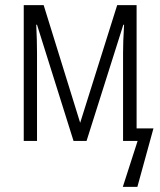

<svg xmlns="http://www.w3.org/2000/svg" viewBox="-20 -552 626 752"><path d="M581 -49H515V-532H439L294 -71L151 -532H73V0H125V-344C125 -375 124 -414 122 -455H125L268 0H319L463 -455H466C463 -408 462 -372 462 -344V0H519L461 180H518Z"/></svg>

Font: Noto Sans Display SemiCondensed Light
Style: Regular
Weight: 300
Width: 4
Designer: Monotype Design Team
Foundry: Monotype Imaging Inc.
Version: Version 1.900